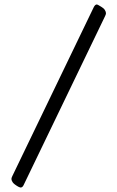

<svg xmlns="http://www.w3.org/2000/svg" viewBox="-20 -728 524 857"><path d="M31 71Q31 66 35 58L399 -697Q405 -708 412 -708Q414 -708 417 -706.5Q420 -705 423 -703Q443 -692 448 -683.5Q453 -675 453 -669Q453 -664 449 -656L85 99Q80 109 72 109Q69 109 61 105Q42 94 36.5 85.5Q31 77 31 71Z"/></svg>

Font: Monomakh
Style: Regular
Weight: 400
Version: Version 1.200; ttfautohint (v1.8.4.7-5d5b)